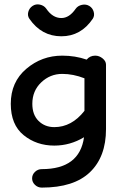

<svg xmlns="http://www.w3.org/2000/svg" viewBox="-20 -668 558 873"><path d="M227 -6Q146 -6 87.5 -53.5Q29 -101 29 -196Q29 -295 99.5 -355Q170 -415 263 -415Q322 -415 374 -397Q389 -415 413 -415Q431 -415 446.5 -402.5Q462 -390 462 -374V-81Q462 45 389 115Q316 185 170 185Q152 185 139 172.5Q126 160 126 143Q126 126 139 113.5Q152 101 170 101Q342 101 362 -44Q299 -6 227 -6ZM227 -90Q306 -90 364 -164V-312Q313 -332 263 -332Q208 -332 167.5 -293.5Q127 -255 127 -196Q127 -146 155.5 -118Q184 -90 227 -90ZM259 -503Q169 -503 114 -582Q104 -596 108.5 -613.5Q113 -631 128 -641Q143 -651 161.5 -647Q180 -643 190 -629Q219 -586 259 -586Q295 -586 324 -628Q334 -642 352.5 -646Q371 -650 386 -641Q401 -632 406 -614.5Q411 -597 402 -583Q348 -503 259 -503Z"/></svg>

Font: Hoogli
Style: Bold
Weight: 700
Designer: Anand Singh Naorem
Foundry: Brand New Type
Version: Version 1.00 b007